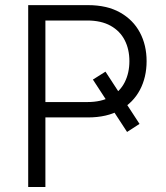

<svg xmlns="http://www.w3.org/2000/svg" viewBox="-20 -748 662 768"><path d="M401.9 -461.4 538.1 -252.4 488.3 -220.2 351.6 -429.7ZM92.8 0V-727.5H331.5Q408.2 -727.5 460.4 -698Q512.7 -668.5 539.6 -617.9Q566.4 -567.4 566.4 -503.4Q566.4 -439 539.6 -388.2Q512.7 -337.4 460.4 -307.9Q408.2 -278.3 331.5 -278.3H143.1V-339.8H329.1Q385.3 -339.8 422.6 -360.8Q460 -381.8 478.8 -418.9Q497.6 -456.1 497.6 -503.4Q497.6 -550.8 478.8 -587.4Q460 -624 422.4 -645Q384.8 -666 328.6 -666H161.6V0Z"/></svg>

Font: Inter 16pt Light
Style: Regular
Weight: 300
Version: Version 4.001;git-66647c0bb